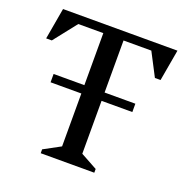

<svg xmlns="http://www.w3.org/2000/svg" viewBox="-113 -717 796 821"><g transform="rotate(20 285.0 -306.0)"><path d="M94 -299.4V-337.3H466V-299.4ZM158.1 0V-17.6L234 -58.7V-574.1H120.2L37.7 -469.4H12L37 -612H557.6L532.6 -469.4H506.9L452.5 -574.1H326V-58.7L401.9 -17V0Z"/></g></svg>

Font: Ancizar Serif Light
Style: Regular
Weight: 300
Designer: Cesar Puertas, Viviana Monsalve, Julian Moncada, Julian Prieto, Jose Castro, Felipe Aragon, Mariel Hernandez, Sara Alarc
Version: Version 8.100